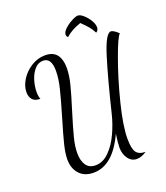

<svg xmlns="http://www.w3.org/2000/svg" viewBox="-173 -1004 1056 1220"><g transform="rotate(-20 355.5 -393.5)"><path d="M460 -7Q460 -38 469 -98Q384 87 253 87Q191 87 157 49Q123 11 123 -49Q123 -90 137.5 -148.5Q152 -207 182 -307Q215 -418 231.5 -485Q248 -552 248 -604Q248 -692 192 -692Q158 -692 134 -664Q110 -636 98 -595.5Q86 -555 86 -519Q86 -489 94 -470Q58 -470 41.5 -489Q25 -508 25 -539Q25 -581 51.5 -623Q78 -665 122 -692.5Q166 -720 216 -720Q269 -720 294 -688Q319 -656 319 -599Q319 -549 303.5 -488Q288 -427 256 -325Q226 -228 211 -169.5Q196 -111 196 -65Q196 -15 216.5 16Q237 47 280 47Q331 47 373 4.5Q415 -38 443.5 -100Q472 -162 487 -224Q541 -446 583.5 -583Q626 -720 661 -720Q669 -720 683 -711.5Q697 -703 711 -688Q693 -676 647 -549.5Q601 -423 564 -276Q527 -129 527 -42Q527 25 545 50Q563 75 607 75Q572 99 541 99Q505 99 482.5 68Q460 37 460 -7ZM497 -836Q463 -824 439 -811Q415 -798 394 -779Q384 -785 384 -798Q384 -816 406 -836.5Q428 -857 456 -871.5Q484 -886 498 -886Q514 -886 535.5 -867Q557 -848 572.5 -822Q588 -796 588 -775Q588 -753 571 -744Q558 -770 541 -790Q524 -810 497 -836Z"/></g></svg>

Font: Dancing Script
Style: Regular
Weight: 400
Designer: Pablo Impallari
Foundry: Pablo Impallari
Version: Version 2.000